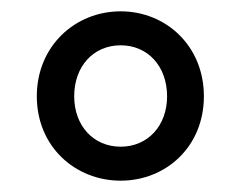

<svg xmlns="http://www.w3.org/2000/svg" viewBox="-20 -791 425 339"><path d="M193 -472C273 -472 340 -532 340 -621C340 -710 273 -771 193 -771C113 -771 45 -710 45 -621C45 -532 113 -472 193 -472ZM193 -532C145 -532 111 -569 111 -621C111 -674 145 -711 193 -711C241 -711 275 -674 275 -621C275 -569 241 -532 193 -532Z"/></svg>

Font: Noto Sans TC Medium
Style: Regular
Weight: 500
Designer: Ryoko NISHIZUKA 西塚涼子 (kana, bopomofo & ideographs); Paul D. Hunt (Latin, Greek & Cyrillic); Sandoll Communications 산돌커뮤니
Foundry: Adobe
Version: Version 2.004;hotconv 1.0.118;makeotfexe 2.5.65603